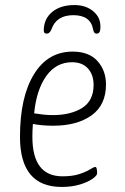

<svg xmlns="http://www.w3.org/2000/svg" viewBox="-20 -733 494 759"><path d="M224 6Q59 6 59 -192Q59 -349 114 -439Q169 -529 267 -529Q332 -529 365.5 -491.5Q399 -454 399 -399Q399 -318 342 -277Q285 -236 190 -236Q167 -236 146 -238Q125 -240 110 -243Q108 -217 108 -192Q108 -36 227 -36Q267 -36 294 -45Q321 -54 336 -63.5Q351 -73 357 -73Q361 -73 362.5 -64.5Q364 -56 364 -48Q364 -39 345.5 -26Q327 -13 295.5 -3.5Q264 6 224 6ZM189 -278Q260 -278 305 -306.5Q350 -335 350 -397Q350 -438 327.5 -462.5Q305 -487 265 -487Q202 -487 163 -432.5Q124 -378 115 -285Q133 -282 151.5 -280Q170 -278 189 -278ZM274 -713Q319 -713 348 -689Q377 -665 377 -629Q377 -611 373 -605.5Q369 -600 361 -600Q351 -600 348 -617Q338 -673 270 -673Q202 -673 183 -616Q176 -600 165 -600Q153 -600 153 -612Q153 -658 186 -685.5Q219 -713 274 -713Z"/></svg>

Font: Asap Condensed Condensed ExtraLight
Style: Italic
Weight: 200
Width: 3
Italic angle: -6°
Designer: Pablo Cosgaya
Foundry: Omnibus-Type
Version: Version 3.001; ttfautohint (v1.8.4.7-5d5b)